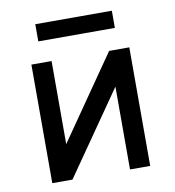

<svg xmlns="http://www.w3.org/2000/svg" viewBox="-77 -746 743 815"><g transform="rotate(-10 294.0 -338.5)"><path d="M83 0V-511H170V-153L418 -511H505V0H418V-357L170 0ZM129 -603V-677H459V-603Z"/></g></svg>

Font: Undotted
Style: Regular
Weight: 400
Designer: Delve Withrington, Dave Bailey, Thomas Jockin
Foundry: Delve Fonts LLC
Version: Version 4.000